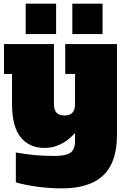

<svg xmlns="http://www.w3.org/2000/svg" viewBox="-20 -798 688 1054"><path d="M276 -228Q276 -194 290.5 -179Q305 -164 334 -164Q363 -164 377.5 -179Q392 -194 392 -228V-392H338V-556H622V-56Q622 94 546.5 165Q471 236 321 236Q249 236 181.5 226.5Q114 217 67 203V39Q122 49 171.5 53.5Q221 58 284 58Q338 58 365 41.5Q392 25 392 -26V-68Q380 -55 364.5 -41Q349 -27 329 -15Q309 -3 283 5.5Q257 14 223 14Q141 14 93.5 -44.5Q46 -103 46 -228V-392H2V-556H276ZM121 -778H288V-611H121ZM377 -778H543V-611H377Z"/></svg>

Font: Alfa Slab One
Style: Regular
Weight: 400
Designer: JM Sole
Foundry: JM Sole
Version: Version 1.001